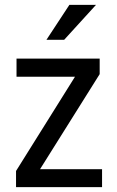

<svg xmlns="http://www.w3.org/2000/svg" viewBox="-20 -769 479 789"><path d="M399.4 -73.7V0H45.9V-66.4L288.1 -453.6H47.9V-528.3H389.6V-464.4L144.5 -73.7ZM265.1 -749H374.5L243.7 -605.5H170.9Z"/></svg>

Font: RobotoCondensed-Regular
Style: Regular
Weight: 400
Designer: Google
Version: Version 2.001201; 2014